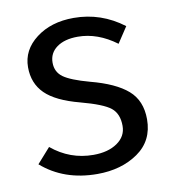

<svg xmlns="http://www.w3.org/2000/svg" viewBox="-67 -597 601 669"><g transform="rotate(-10 233.0 -263.0)"><path d="M237 -538Q334 -538 413 -478L376 -422Q310 -471 240 -471Q193 -471 165.5 -451Q138 -431 138 -397Q138 -364 163.5 -345.5Q189 -327 255 -309Q343 -286 385.5 -249Q428 -212 428 -146Q428 -70 369 -29Q310 12 225 12Q107 12 28 -57L75 -110Q140 -56 223 -56Q275 -56 307.5 -78.5Q340 -101 340 -138Q340 -181 314 -202Q288 -223 209 -244Q125 -266 88 -302.5Q51 -339 51 -396Q51 -457 104 -497.5Q157 -538 237 -538Z"/></g></svg>

Font: FiraSans
Style: Regular
Weight: 350
Designer: Carrois Corporate & Edenspiekermann AG
Foundry: Carrois Corporate GbR & Edenspiekermann AG
Version: Version 3.106;PS 003.106;hotconv 1.0.70;makeotf.lib2.5.58329